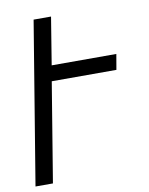

<svg xmlns="http://www.w3.org/2000/svg" viewBox="-83 -796 666 857"><g transform="rotate(-10 250.0 -367.5)"><path d="M8 0 129 -735H208L173 -520H466L454 -450H161L87 0Z"/></g></svg>

Font: Iosevka Oblique
Style: Regular
Weight: 400
Italic angle: -9°
Monospace: yes
Designer: Belleve Invis
Foundry: Belleve Invis
Version: Version 32.5.0; ttfautohint (v1.8.4)